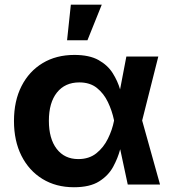

<svg xmlns="http://www.w3.org/2000/svg" viewBox="-20 -787 734 819"><path d="M295.4 11.7Q218.8 11.7 161.1 -23.7Q103.5 -59.1 71.5 -122.6Q39.6 -186 39.6 -271Q39.6 -356.4 71.8 -419.7Q104 -482.9 161.9 -517.8Q219.7 -552.7 297.4 -552.7Q361.3 -552.7 400.4 -530.8Q439.5 -508.8 460.7 -475.1Q481.9 -441.4 492.2 -405.8L519 -545.9H655.3L586.4 -272.9L662.6 0H524.9L492.7 -150.4Q482.9 -112.8 462.6 -75.4Q442.4 -38.1 402.8 -13.2Q363.3 11.7 295.4 11.7ZM466.3 -272.9V-274.4Q458 -314.5 440.4 -351.3Q422.9 -388.2 393.3 -411.9Q363.8 -435.5 318.4 -435.5Q257.3 -435.5 222.9 -392.3Q188.5 -349.1 188.5 -272Q188.5 -195.3 221.9 -151.9Q255.4 -108.4 314 -108.4Q359.9 -108.4 390.9 -133.1Q421.9 -157.7 440.4 -195.6Q459 -233.4 466.3 -271.5ZM266.1 -615.2 282.2 -767.1H414.1L353 -615.2Z"/></svg>

Font: Inter
Style: Bold
Weight: 700
Designer: Rasmus Andersson
Foundry: rsms
Version: Version 4.001;git-9221beed3